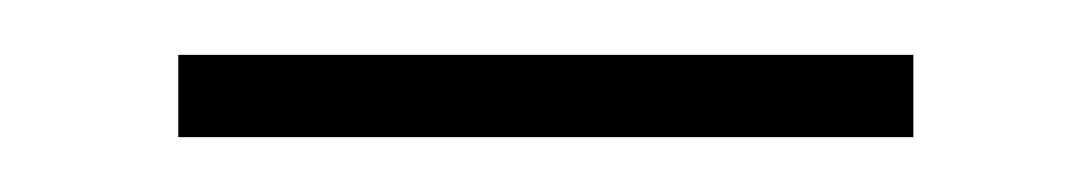

<svg xmlns="http://www.w3.org/2000/svg" viewBox="-20 -340 398 70"><path d="M313 -320V-290H45V-320Z"/></svg>

Font: Pathway Extreme 8pt Thin
Style: Regular
Weight: 100
Designer: Eduardo Rodriguez Tunni
Foundry: Eduardo Rodriguez Tunni
Version: Version 1.000